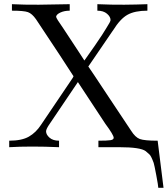

<svg xmlns="http://www.w3.org/2000/svg" viewBox="-20 -704 801 917"><path d="M450 -32Q493 -32 508 -34.5Q523 -37 523 -46Q523 -59 483 -113L352 -312L219 -115Q200 -88 200 -77Q200 -61 216.5 -46.5Q233 -32 262 -32V-1Q194 -4 134.5 -4Q75 -4 24 -1V-32Q84 -32 118 -51.5Q152 -71 176 -108L326 -330Q331 -338 331 -340Q331 -341 266 -440L152 -612Q133 -639 113.5 -646Q94 -653 37 -653V-684Q96 -681 165 -681.5Q234 -682 313 -684V-653Q287 -653 268 -644Q249 -635 248 -624Q248 -617 282 -569L359 -452Q380 -420 383 -415Q383 -415 388 -422Q438 -492 468 -538L488 -570Q508 -601 508 -608Q508 -624 491 -638.5Q474 -653 445 -653V-684Q514 -681 573.5 -681.5Q633 -682 684 -684V-653Q624 -653 589 -633.5Q554 -614 520 -559Q518 -557 517 -555L403 -388L402 -387V-386Q405 -383 502.5 -235.5Q600 -88 606 -80Q626 -48 648 -40Q670 -32 733 -32L761 193H736Q736 184 726.5 133.5Q717 83 714 74Q701 38 692 32L676 18Q651 -1 550 -1H450Z"/></svg>

Font: cwTeXMing
Style: Medium
Weight: 500
Version: Version 1.17